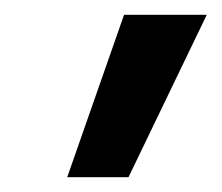

<svg xmlns="http://www.w3.org/2000/svg" viewBox="-20 -678 300 260"><path d="M71 -438 148 -658H260L154 -438Z"/></svg>

Font: Ysabeau
Style: Bold Italic
Weight: 700
Italic angle: -12°
Designer: Christian Thalmann (Catharsis Fonts)
Version: Version 2.002